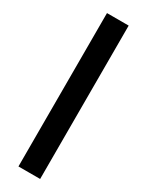

<svg xmlns="http://www.w3.org/2000/svg" viewBox="-218 -866 690 901"><g transform="rotate(30 127.0 -415.5)"><path d="M68.5 0V-831H186V0Z"/></g></svg>

Font: Merriweather SemiBold
Style: Regular
Weight: 600
Version: Version 2.100